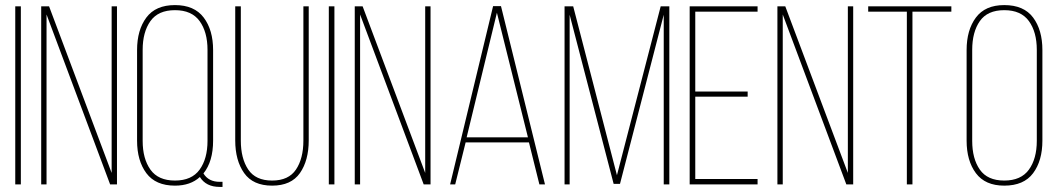

<svg xmlns="http://www.w3.org/2000/svg" viewBox="-20 -725 4158 755"><path d="M40 -700H62V0H40Z M163 -668V0H142V-700H173L419 -45V-700H440V0H413Z M818 -528V-172Q818 -90 780 -43Q800 -10 844 -10H855V10H844Q790 10 766 -29Q729 5 668 5Q592 5 555.5 -44Q519 -93 519 -172V-528Q519 -607 555.5 -656Q592 -705 668 -705Q744 -705 781 -656Q818 -607 818 -528ZM541 -529V-171Q541 -101 571.5 -58Q602 -15 668 -15Q734 -15 765 -58Q796 -101 796 -171V-529Q796 -599 765 -642Q734 -685 668 -685Q602 -685 571.5 -642Q541 -599 541 -529Z M927 -700V-172Q927 -102 956 -58.5Q985 -15 1050 -15Q1115 -15 1144 -58.5Q1173 -102 1173 -172V-700H1194V-173Q1194 -94 1159.5 -44.5Q1125 5 1050 5Q975 5 940 -44.5Q905 -94 905 -173V-700Z M1273 -700H1295V0H1273Z M1396 -668V0H1375V-700H1406L1652 -45V-700H1673V0H1646Z M2060 -165H1811L1770 0H1750L1919 -701H1950L2123 0H2101ZM1934 -675 1815 -185H2056Z M2590 -667 2418 -2H2393L2220 -667V0H2200V-700H2234L2406 -36L2578 -700H2612V0H2590Z M2714 -365H2920V-345H2714V-21H2959V0H2692V-700H2959V-679H2714Z M3058 -668V0H3037V-700H3068L3314 -45V-700H3335V0H3308Z M3568 0H3546V-679H3394V-700H3721V-679H3568Z M3781 -172V-528Q3781 -607 3817.5 -656Q3854 -705 3929 -705Q4006 -705 4042.5 -656Q4079 -607 4079 -528V-172Q4079 -93 4042.5 -44Q4006 5 3929 5Q3854 5 3817.5 -44Q3781 -93 3781 -172ZM3803 -529V-171Q3803 -101 3833 -58Q3863 -15 3929 -15Q3995 -15 4026 -58Q4057 -101 4057 -171V-529Q4057 -599 4026 -642Q3995 -685 3929 -685Q3863 -685 3833 -642Q3803 -599 3803 -529Z"/></svg>

Font: Bebas Neue Light
Style: Regular
Weight: 300
Designer: Ryoichi Tsunekawa
Foundry: Ryoichi Tsunekawa
Version: Version 1.003;PS 001.003;hotconv 1.0.70;makeotf.lib2.5.58329